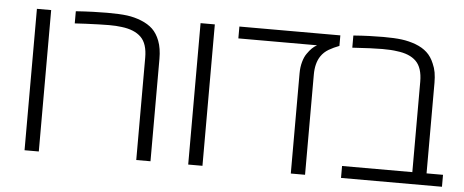

<svg xmlns="http://www.w3.org/2000/svg" viewBox="-46 -746 2059 852"><g transform="rotate(5 983.5 -320.0)"><path d="M87.4 0V-629.9H150.9V0Z M585 0V-456.1Q585 -518.1 555.7 -546.9Q526.4 -575.7 469.2 -582.5Q444.8 -585.9 413.1 -585.9Q395 -585.9 366.7 -585Q338.4 -584 309.3 -582.8Q280.3 -581.5 260.3 -580.1V-634.3Q302.2 -637.2 337.2 -638.4Q372.1 -639.6 399.9 -639.6Q456.1 -639.6 489 -635.3Q522 -630.9 552.2 -618.7Q583 -606.4 603.3 -587.2Q623.5 -567.9 635.7 -536.1Q648.4 -502.9 648.4 -456.1V0Z M816.4 0V-629.9H879.9V0Z M1273.4 0V-446.3Q1273.4 -474.1 1280 -497.6Q1286.6 -521 1296.9 -535.2Q1308.1 -551.3 1317.6 -560.5Q1327.1 -569.8 1339.8 -577.1H989.3V-629.9H1439V-583Q1414.1 -573.7 1392.8 -561.3Q1371.6 -548.8 1358.4 -529.3Q1336.9 -497.6 1336.9 -445.8V0Z M1497.1 0V-53.2H1810.1V-456.1Q1810.1 -518.1 1781 -546.9Q1752 -575.7 1694.8 -582Q1670.4 -585.9 1630.4 -585.9Q1608.4 -585.9 1575.4 -584.5Q1542.5 -583 1496.6 -580.1V-634.3Q1534.2 -637.2 1567.4 -638.4Q1600.6 -639.6 1629.9 -639.6Q1679.2 -639.6 1711.7 -635.5Q1744.1 -631.3 1774.4 -620.1Q1805.2 -608.4 1825.4 -589.8Q1845.7 -571.3 1857.9 -541.5Q1866.2 -523.4 1869.9 -502.7Q1873.5 -481.9 1873.5 -456.5V-53.2H1946.8V0Z"/></g></svg>

Font: Open Sans Light
Style: Regular
Weight: 300
Designer: Monotype Design Team
Foundry: Monotype Imaging Inc.
Version: Version 3.000; ttfautohint (v1.8.4)